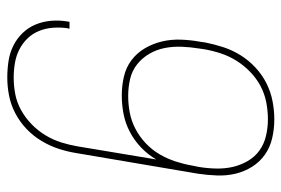

<svg xmlns="http://www.w3.org/2000/svg" viewBox="-146 -638 791 540"><g transform="rotate(90 250.0 -367.5)"><path d="M198 8Q174 8 151 4.5Q128 1 108 -9Q88 -19 72.5 -35Q57 -51 48.5 -71.5Q40 -92 38 -115Q36 -138 40 -162Q40 -163 40.5 -164.5Q41 -166 41 -167H60Q60 -166 60 -165Q60 -164 59 -162Q56 -142 57.5 -121Q59 -100 66.5 -81.5Q74 -63 87.5 -49Q101 -35 118.5 -26Q136 -17 156.5 -13.5Q177 -10 198 -10Q221 -10 244.5 -14.5Q268 -19 289.5 -31Q311 -43 329 -60.5Q347 -78 360 -99.5Q373 -121 380 -143.5Q387 -166 391 -189L428 -411Q414 -387 394 -368Q374 -349 350 -336.5Q326 -324 300 -319Q274 -314 248 -314Q221 -314 195 -320Q169 -326 148.5 -341.5Q128 -357 115 -379.5Q102 -402 96 -427.5Q90 -453 91 -480.5Q92 -508 97 -535L99 -549Q104 -574 112 -599Q120 -624 134.5 -647.5Q149 -671 169.5 -690Q190 -709 214 -721Q238 -733 264 -738Q290 -743 315 -743Q342 -743 368 -737Q394 -731 414.5 -716.5Q435 -702 448.5 -680.5Q462 -659 468 -634Q474 -609 473 -582Q472 -555 468 -528L410 -186Q406 -161 398 -136.5Q390 -112 376 -88.5Q362 -65 342 -46Q322 -27 298 -14.5Q274 -2 248.5 3Q223 8 198 8ZM249 -332Q273 -332 296.5 -336.5Q320 -341 342 -352.5Q364 -364 382.5 -381.5Q401 -399 413.5 -420.5Q426 -442 433.5 -465Q441 -488 445 -511L449 -531Q453 -555 453.5 -579.5Q454 -604 449 -626Q444 -648 432.5 -668Q421 -688 403 -701Q385 -714 362 -719.5Q339 -725 315 -725Q292 -725 268 -720.5Q244 -716 222 -704.5Q200 -693 181.5 -675Q163 -657 150 -636Q137 -615 129.5 -592Q122 -569 118 -546L116 -532Q112 -508 111 -483Q110 -458 114.5 -435Q119 -412 130.5 -392Q142 -372 160 -357.5Q178 -343 201.5 -337.5Q225 -332 249 -332Z"/></g></svg>

Font: iosevka_custom_sans_ss08 Thin
Style: Italic
Weight: 100
Italic angle: -10°
Designer: Belleve Invis
Foundry: Belleve Invis
Version: Version 10.3.0; ttfautohint (v1.8.3)